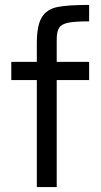

<svg xmlns="http://www.w3.org/2000/svg" viewBox="-20 -762 412 782"><path d="M130 -436H26V-510H130V-586Q130 -658 150 -691Q170 -724 212 -733Q254 -742 343 -742V-675Q285 -675 258 -669.5Q231 -664 221 -649Q211 -634 211 -601V-510H343V-436H211V0H130Z"/></svg>

Font: Source Han Sans & Saira Hybrid
Style: Regular
Weight: 400
Designer: Ryoko NISHIZUKA 西塚涼子 (kana & ideographs); Paul D. Hunt (Latin, Greek & Cyrillic); Wenlong ZHANG 张文龙 (bopomofo); Sandoll 
Foundry: Adobe Systems Incorporated
Version: Version 1.00;August 2, 2021;FontCreator 13.0.0.2675 64-bit